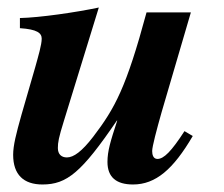

<svg xmlns="http://www.w3.org/2000/svg" viewBox="-20 -482 596 511"><path d="M471 -133C436 -79 416 -59 399 -59C388 -59 385 -70 385 -80C385 -92 397 -137 410 -183L488 -449H370C316 -249 286 -194 228 -118C198 -79 176 -63 158 -63C144 -63 134 -71 134 -88C134 -103 136 -115 150 -160L243 -462C182 -449 84 -435 33 -434V-407C79 -404 91 -394 91 -379C91 -363 82 -333 74 -304L37 -176C23 -126 15 -95 15 -70C15 -17 43 9 93 9C158 9 197 -23 291 -161H292C274 -106 266 -80 266 -51C266 -10 290 9 334 9C394 9 441 -31 493 -120Z"/></svg>

Font: STIXGeneral
Style: Bold Italic
Weight: 700
Italic angle: -16.33°
Designer: MicroPress Inc., with final additions and corrections provided by Coen Hoffman, Elsevier (retired)
Version: Version 1.1.0